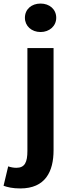

<svg xmlns="http://www.w3.org/2000/svg" viewBox="-74 -830 399 1079"><path d="M40 229C181 229 227 134 227 14V-560H80V18C80 81 66 113 18 113C2 113 -13 110 -28 105L-54 214C-32 222 -3 229 40 229ZM154 -650C204 -650 242 -684 242 -730C242 -778 204 -810 154 -810C103 -810 66 -778 66 -730C66 -684 103 -650 154 -650Z"/></svg>

Font: Source Han Sans SC Bold
Style: Regular
Weight: 700
Designer: Ryoko NISHIZUKA (kana & ideographs); Paul D. Hunt (Latin, Greek & Cyrillic); Wenlong ZHANG (bopomofo); Sandoll Communica
Foundry: Adobe Systems Incorporated
Version: Version 1.001;PS 1.001;hotconv 1.0.78;makeotf.lib2.5.61930